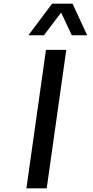

<svg xmlns="http://www.w3.org/2000/svg" viewBox="-20 -1020 503 1040"><path d="M262 -1000H373L452 -829H369L311 -952L218 -829H134ZM229 -750H339L233 0H123Z"/></svg>

Font: Oakes Grotesk Medium
Style: Italic
Weight: 500
Italic angle: -8°
Designer: Samuel Oakes
Foundry: Samuel Oakes
Version: Version 1.000;PS 001.000;hotconv 1.0.88;makeotf.lib2.5.64775